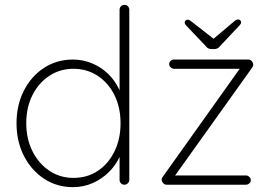

<svg xmlns="http://www.w3.org/2000/svg" viewBox="-20 -760 1112 790"><path d="M492 -740Q501 -740 506.5 -734Q512 -728 512 -720V-20Q512 -12 506 -6Q500 0 492 0Q483 0 477.5 -6Q472 -12 472 -20V-162L488 -184Q488 -150 472.5 -115.5Q457 -81 428.5 -52.5Q400 -24 362 -7Q324 10 280 10Q214 10 161.5 -24.5Q109 -59 78.5 -118.5Q48 -178 48 -253Q48 -328 78.5 -387.5Q109 -447 161.5 -481Q214 -515 280 -515Q321 -515 358.5 -499.5Q396 -484 425 -456Q454 -428 471 -390.5Q488 -353 488 -309L472 -334V-720Q472 -728 477.5 -734Q483 -740 492 -740ZM282 -28Q339 -28 382.5 -57Q426 -86 451 -137Q476 -188 476 -253Q476 -318 451 -368.5Q426 -419 382 -448Q338 -477 282 -477Q227 -477 183 -448Q139 -419 113.5 -368.5Q88 -318 88 -253Q88 -189 113.5 -138Q139 -87 183 -57.5Q227 -28 282 -28ZM682 -38H992Q1000 -38 1006 -32Q1012 -26 1012 -19Q1012 -11 1006 -5.5Q1000 0 992 0H666Q656 0 650.5 -7.5Q645 -15 645 -20Q645 -24 646.5 -27Q648 -30 650 -33L972 -485L977 -477H696Q688 -477 682 -483Q676 -489 676 -496Q676 -504 682 -509.5Q688 -515 696 -515H1002Q1010 -515 1015.5 -509Q1021 -503 1022 -495Q1022 -491 1020.5 -487.5Q1019 -484 1017 -481L697 -33ZM861 -558H851Q835 -558 827 -570L746 -655Q740 -661 740 -667Q740 -672 743.5 -675.5Q747 -679 752 -679Q759 -679 771 -669L862 -598L851 -594L941 -670Q946 -675 951 -677.5Q956 -680 960 -680Q965 -680 968.5 -676.5Q972 -673 972 -668Q972 -665 970.5 -662Q969 -659 966 -656L885 -570Q877 -558 861 -558Z"/></svg>

Font: Quicksand Variable Light
Style: Regular
Weight: 300
Designer: Andrew Paglinawan
Foundry: Andrew Paglinawan
Version: Version 3.004